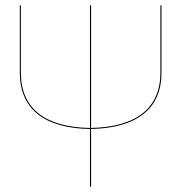

<svg xmlns="http://www.w3.org/2000/svg" viewBox="-20 -700 680 720"><path d="M581.5 -680.1V-427.1C581.5 -295.1 491.7 -223.6 321.5 -220.2V-680.1H317.4V-220.2C151.1 -222.6 58.3 -292.3 58.3 -427.1V-680.1H54.3V-426.9C54.3 -290.1 148.8 -218.7 317.4 -216.3V0H321.5V-216.3C493.9 -219.7 585.6 -292.8 585.6 -426.9V-680.1Z"/></svg>

Font: Fira Sans Four
Style: Regular
Weight: 100
Designer: Carrois Corporate & Edenspiekermann AG
Foundry: Carrois Corporate GbR & Edenspiekermann AG
Version: Version 4.203;PS 004.203;hotconv 1.0.88;makeotf.lib2.5.64775